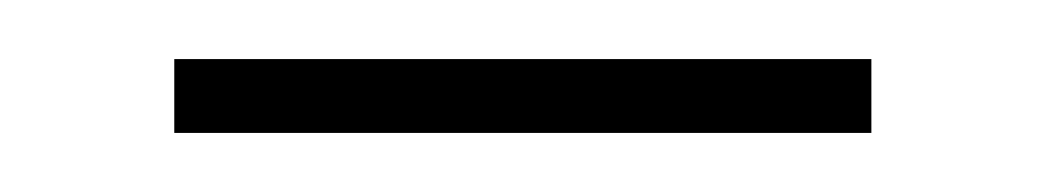

<svg xmlns="http://www.w3.org/2000/svg" viewBox="-20 -407 354 65"><path d="M39 -362V-387H275V-362Z"/></svg>

Font: Noto Sans Kannada UI SemiCondensed Thin
Style: Regular
Weight: 100
Width: 4
Designer: Jelle Bosma - Monotype Design Team
Foundry: Monotype Imaging Inc.
Version: Version 2.005; ttfautohint (v1.8.4.7-5d5b)